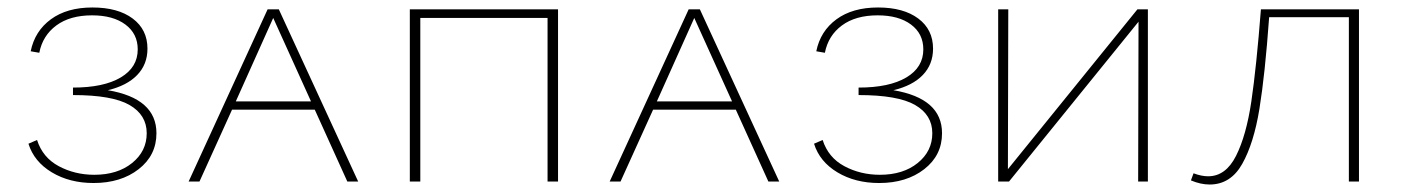

<svg xmlns="http://www.w3.org/2000/svg" viewBox="-20 -485 3753 513"><path d="M398 -129Q398 -70 350.5 -33Q303 4 230 4Q166 4 118.5 -24.5Q71 -53 56 -101L79 -111Q94 -64 137 -41Q180 -18 232 -18Q294 -18 333 -49.5Q372 -81 372 -129Q372 -178 326 -204.5Q280 -231 175 -231V-251Q257 -251 302.5 -278Q348 -305 348 -353Q348 -395 315 -419.5Q282 -444 226 -444Q167 -444 130.5 -417Q94 -390 85 -344L62 -348Q73 -402 116 -433.5Q159 -465 227 -465Q295 -465 334.5 -435.5Q374 -406 374 -355Q374 -313 346.5 -284.5Q319 -256 268 -244Q398 -222 398 -129Z M821 -192H600L513 0H484L695 -460H725L937 0H908ZM811 -214 710 -437 610 -214Z M1471 0H1443V-437H1103V0H1075V-460H1471Z M1946 -192H1725L1638 0H1609L1820 -460H1850L2062 0H2033ZM1936 -214 1835 -437 1735 -214Z M2497 -129Q2497 -70 2449.5 -33Q2402 4 2329 4Q2265 4 2217.5 -24.5Q2170 -53 2155 -101L2178 -111Q2193 -64 2236 -41Q2279 -18 2331 -18Q2393 -18 2432 -49.5Q2471 -81 2471 -129Q2471 -178 2425 -204.5Q2379 -231 2274 -231V-251Q2356 -251 2401.5 -278Q2447 -305 2447 -353Q2447 -395 2414 -419.5Q2381 -444 2325 -444Q2266 -444 2229.5 -417Q2193 -390 2184 -344L2161 -348Q2172 -402 2215 -433.5Q2258 -465 2326 -465Q2394 -465 2433.5 -435.5Q2473 -406 2473 -355Q2473 -313 2445.5 -284.5Q2418 -256 2367 -244Q2497 -222 2497 -129Z M3047 0H3021L3022 -427L2676 0H2647V-460H2674L2673 -33L3019 -460H3047Z M3611 0H3584V-439H3371Q3360 -286 3345 -194Q3330 -102 3299 -47Q3268 8 3212 8Q3188 8 3162 -3L3169 -22Q3190 -14 3208 -14Q3255 -14 3282.5 -68.5Q3310 -123 3323.5 -214.5Q3337 -306 3349 -460H3611Z"/></svg>

Font: Ysabeau SC Extralight
Style: Regular
Weight: 200
Designer: Christian Thalmann (Catharsis Fonts)
Version: Version 0.003